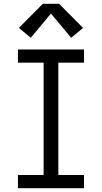

<svg xmlns="http://www.w3.org/2000/svg" viewBox="-20 -997 540 1017"><path d="M75 0V-70H211V-665H75V-735H425V-665H289V-70H425V0ZM143 -797 80 -849 207 -977H293L420 -849L357 -797L250 -925Z"/></svg>

Font: Iosevka Gothic
Style: Regular
Weight: 400
Monospace: yes
Designer: Belleve Invis
Foundry: Belleve Invis
Version: Version 15.5.1; ttfautohint (v1.8.4)